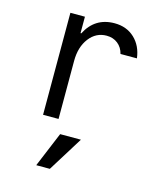

<svg xmlns="http://www.w3.org/2000/svg" viewBox="-118 -635 837 982"><g transform="rotate(15 300.0 -144.5)"><path d="M216 -307V0H134V-540H211V-453H215Q263 -547 367 -547Q431 -547 473 -507.5Q515 -468 523 -403H436Q428 -436 403.5 -455.5Q379 -475 344 -475Q288 -475 252 -428Q216 -381 216 -307ZM354 73 239 258H167L244 73Z"/></g></svg>

Font: CommitMono
Style: 450Regular
Weight: 450
Designer: Eigil Nikolajsen
Foundry: Eigil Nikolajsen
Version: Version 1.002